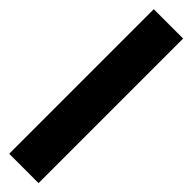

<svg xmlns="http://www.w3.org/2000/svg" viewBox="19 -166 601 601"><g transform="rotate(-45 320.0 135.0)"><path d="M0 200V70H640V200Z"/></g></svg>

Font: M PLUS 1 Thin Black
Style: Regular
Weight: 900
Version: Version 1.001